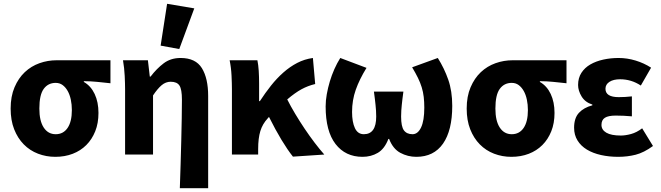

<svg xmlns="http://www.w3.org/2000/svg" viewBox="-20 -813 3475 1010"><path d="M271 12Q223 12 180 -4.5Q137 -21 105 -53.5Q73 -86 54.5 -133Q36 -180 36 -242Q36 -306 56.5 -354Q77 -402 110.5 -433.5Q144 -465 187.5 -480.5Q231 -496 278 -496H561V-375Q541 -377 523.5 -379Q506 -381 489.5 -382.5Q473 -384 456.5 -385Q440 -386 421 -386V-382Q458 -361 478 -318.5Q498 -276 498 -219Q498 -165 481 -122.5Q464 -80 434 -50Q404 -20 362.5 -4Q321 12 271 12ZM273 -107Q313 -107 335.5 -140Q358 -173 358 -234Q358 -263 352.5 -289Q347 -315 336 -334.5Q325 -354 309.5 -365.5Q294 -377 273 -377Q233 -377 210 -345.5Q187 -314 187 -242Q187 -177 210 -142Q233 -107 273 -107Z M926 177Q928 119 930 54.5Q932 -10 933.5 -72Q935 -134 936 -190Q937 -246 937 -289Q937 -343 924 -363Q911 -383 878 -383Q852 -383 830.5 -365Q809 -347 785 -311V0H638V-344Q638 -373 636 -414Q634 -455 627 -496H758L768 -410H772Q804 -452 841 -480Q878 -508 930 -508Q1009 -508 1042 -454.5Q1075 -401 1075 -308V177ZM825 -573 859 -793 1002 -769 923 -555Z M1521 11Q1463 -62 1395 -198Q1393 -195 1388 -190Q1361 -161 1349.5 -123.5Q1338 -86 1338 -29V0H1200V-344Q1200 -373 1198 -415Q1196 -457 1188 -496H1334Q1339 -472 1341 -440.5Q1343 -409 1343 -374V-281H1347Q1375 -324 1405.5 -362.5Q1436 -401 1470.5 -431.5Q1505 -462 1543.5 -482Q1582 -502 1626 -508L1638 -371Q1600 -362 1566 -343.5Q1532 -325 1491 -290Q1509 -254 1533 -214Q1557 -174 1582.5 -136Q1608 -98 1635 -62.5Q1662 -27 1686 0Z M1887 12Q1797 12 1745 -55.5Q1693 -123 1693 -253Q1693 -284 1699 -317.5Q1705 -351 1715 -384.5Q1725 -418 1739 -449.5Q1753 -481 1770 -508L1908 -456Q1871 -396 1851.5 -341Q1832 -286 1832 -224Q1832 -171 1847 -139Q1862 -107 1894 -107Q1959 -107 1959 -200Q1959 -217 1958 -231.5Q1957 -246 1955.5 -261Q1954 -276 1952 -292.5Q1950 -309 1947 -331H2102Q2099 -309 2097 -292.5Q2095 -276 2093.5 -261Q2092 -246 2091 -231.5Q2090 -217 2090 -200Q2090 -147 2105 -127Q2120 -107 2150 -107Q2178 -107 2195 -142.5Q2212 -178 2212 -247Q2212 -277 2209 -303Q2206 -329 2198.5 -353.5Q2191 -378 2178.5 -403.5Q2166 -429 2148 -459L2283 -508Q2317 -454 2338 -394Q2359 -334 2359 -256Q2359 -127 2310.5 -57.5Q2262 12 2170 12Q2125 12 2086 -9Q2047 -30 2027 -82H2023Q2003 -30 1967.5 -9Q1932 12 1887 12Z M2670 12Q2622 12 2579 -4.5Q2536 -21 2504 -53.5Q2472 -86 2453.5 -133Q2435 -180 2435 -242Q2435 -306 2455.5 -354Q2476 -402 2509.5 -433.5Q2543 -465 2586.5 -480.5Q2630 -496 2677 -496H2960V-375Q2940 -377 2922.5 -379Q2905 -381 2888.5 -382.5Q2872 -384 2855.5 -385Q2839 -386 2820 -386V-382Q2857 -361 2877 -318.5Q2897 -276 2897 -219Q2897 -165 2880 -122.5Q2863 -80 2833 -50Q2803 -20 2761.5 -4Q2720 12 2670 12ZM2672 -107Q2712 -107 2734.5 -140Q2757 -173 2757 -234Q2757 -263 2751.5 -289Q2746 -315 2735 -334.5Q2724 -354 2708.5 -365.5Q2693 -377 2672 -377Q2632 -377 2609 -345.5Q2586 -314 2586 -242Q2586 -177 2609 -142Q2632 -107 2672 -107Z M3232 12Q3184 12 3141.5 2.5Q3099 -7 3067.5 -26Q3036 -45 3018 -74Q3000 -103 3000 -141Q3000 -192 3025.5 -219.5Q3051 -247 3096 -259V-263Q3058 -275 3039.5 -305.5Q3021 -336 3021 -366Q3021 -403 3038.5 -430Q3056 -457 3085.5 -474Q3115 -491 3153.5 -499.5Q3192 -508 3234 -508Q3279 -508 3323.5 -494.5Q3368 -481 3405 -457L3351 -363Q3301 -396 3242 -396Q3207 -396 3186 -382.5Q3165 -369 3165 -346Q3165 -302 3235 -302Q3251 -302 3269 -303Q3287 -304 3304 -306V-201Q3283 -203 3261 -204Q3239 -205 3219 -205Q3180 -205 3162 -193.5Q3144 -182 3144 -156Q3144 -130 3169.5 -115Q3195 -100 3246 -100Q3270 -100 3299.5 -108Q3329 -116 3358 -138L3415 -45Q3367 -10 3323.5 1Q3280 12 3232 12Z"/></svg>

Font: TT Toshiba Sans
Style: Bold
Weight: 700
Designer: Paul D. Hunt
Foundry: Toshiba Corporation
Version: Version 2.020;PS 2.000;hotconv 1.0.86;makeotf.lib2.5.63406